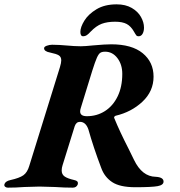

<svg xmlns="http://www.w3.org/2000/svg" viewBox="-50 -861 828 884"><path d="M-30 -11Q-26 -27 -2 -32Q39 -41 57.5 -54Q76 -67 85 -98L226 -552Q232 -572 232 -583Q232 -599 221 -606Q210 -613 181 -619Q153 -624 153 -639Q153 -646 165.5 -650.5Q178 -655 190 -655Q220 -655 264 -651Q273 -650 290.5 -649Q308 -648 322 -648Q341 -648 379 -652Q434 -657 462 -657Q557 -657 607 -616Q657 -575 657 -508Q657 -441 606 -393Q555 -345 482 -328Q472 -323 477 -315Q501 -256 543 -174L567 -125Q604 -48 667 -47Q703 -45 703 -25Q703 -9 676 -4Q649 1 573 1Q502 1 466.5 -22.5Q431 -46 416 -88Q380 -183 357 -265Q345 -300 318 -300Q301 -300 294 -280L238 -100Q234 -88 234 -76Q234 -58 247.5 -48.5Q261 -39 292 -32Q302 -30 306 -25.5Q310 -21 308 -12Q302 3 285 3Q247 3 203 0Q149 -2 132 -2Q112 -2 62 0Q23 3 -14 3Q-21 3 -26 -1Q-31 -5 -30 -11ZM513 -521Q513 -564 490.5 -593.5Q468 -623 434 -623Q420 -623 412 -618Q404 -613 396 -595Q388 -577 375 -536L322 -364Q319 -355 319 -348Q319 -326 350 -326Q396 -326 433 -349.5Q470 -373 491.5 -417Q513 -461 513 -521ZM613 -734Q613 -717 606.5 -705.5Q600 -694 588 -694Q581 -694 578 -697.5Q575 -701 572 -706.5Q569 -712 567 -715Q553 -740 533.5 -750.5Q514 -761 480 -761Q444 -761 418.5 -751.5Q393 -742 367 -715Q357 -704 349.5 -699Q342 -694 333 -694Q320 -694 320 -714Q320 -736 338.5 -766Q357 -796 394.5 -818.5Q432 -841 487 -841Q528 -841 556.5 -824.5Q585 -808 599 -783Q613 -758 613 -734Z"/></svg>

Font: EB Garamond
Style: Bold Italic
Weight: 700
Italic angle: -17.2°
Designer: Georg Duffner and Octavio Pardo
Foundry: Georg Duffner
Version: Version 1.000